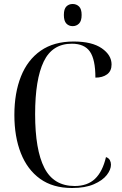

<svg xmlns="http://www.w3.org/2000/svg" viewBox="-20 -932 611 962"><path d="M341 10Q245 10 181 -36Q117 -82 84.5 -164.5Q52 -247 52 -356Q52 -466 85 -549Q118 -632 184 -678Q250 -724 349 -724Q441 -724 490 -690Q539 -656 539 -609Q539 -576 516.5 -559.5Q494 -543 458 -543Q458 -634 430.5 -673.5Q403 -713 340 -713Q242 -713 199 -623.5Q156 -534 156 -360Q156 -181 202.5 -90.5Q249 0 354 0Q418 0 456 -36Q494 -72 511 -145Q525 -140 530.5 -129.5Q536 -119 536 -107Q536 -82 515 -55Q494 -28 450.5 -9Q407 10 341 10ZM344 -801Q325 -801 312.5 -814Q300 -827 300 -857Q300 -887 312.5 -899.5Q325 -912 344 -912Q363 -912 376 -899.5Q389 -887 389 -857Q389 -827 376 -814Q363 -801 344 -801Z"/></svg>

Font: Noto Serif Display SemiCondensed
Style: Regular
Weight: 400
Width: 4
Designer: Monotype Design Team
Foundry: Monotype Imaging Inc.
Version: Version 2.009